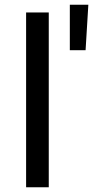

<svg xmlns="http://www.w3.org/2000/svg" viewBox="-20 -795 395 815"><path d="M90.8 0V-742.2H187V0ZM276.4 -582V-774.9H355L343.3 -582Z"/></svg>

Font: Montserrat Medium
Style: Regular
Weight: 500
Designer: Julieta Ulanovsky
Foundry: Julieta Ulanovsky
Version: Version 7.200